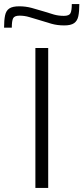

<svg xmlns="http://www.w3.org/2000/svg" viewBox="-49 -924 410 944"><path d="M125 0V-688H188V0ZM-29 -788Q-29 -825 -24 -848.5Q-19 -872 -3 -882.5Q13 -893 46 -893Q77 -893 107 -885Q137 -877 169 -867Q193 -859 216 -852.5Q239 -846 265 -846Q291 -846 297.5 -859Q304 -872 304 -904H341Q341 -867 336 -844Q331 -821 315 -810Q299 -799 267 -799Q232 -799 203 -807.5Q174 -816 142 -826Q118 -833 95 -840Q72 -847 47 -847Q22 -847 15.5 -834Q9 -821 9 -788Z"/></svg>

Font: Saira Expanded Light
Style: Regular
Weight: 300
Width: 7
Designer: Hector Gatti with collaboration of the Omnibus-Type team
Foundry: Omnibus-Type
Version: Version 1.101